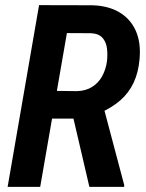

<svg xmlns="http://www.w3.org/2000/svg" viewBox="-20 -731 572 751"><path d="M132.8 -710.9 340.8 -710.4Q404.3 -708.5 447.5 -682.6Q490.7 -656.7 511.2 -610.4Q531.7 -564 525.9 -500Q521.5 -447.8 502.7 -407.7Q483.9 -367.7 450.7 -338.6Q417.5 -309.6 370.1 -289.1L327.6 -267.1H143.6L162.1 -376L280.8 -374.5Q315.4 -375.5 340.1 -390.9Q364.7 -406.2 379.4 -432.6Q394 -459 398.4 -491.7Q401.4 -517.1 398.4 -541.7Q395.5 -566.4 380.9 -583Q366.2 -599.6 335.9 -601.1L241.7 -601.6L137.2 0H9.8ZM329.6 0 255.4 -318.4H383.3L465.8 -7.3V0Z"/></svg>

Font: Roboto Condensed SemiBold
Style: Italic
Weight: 600
Italic angle: -12°
Designer: Christian Robertson
Foundry: Google
Version: Version 3.008; 2023